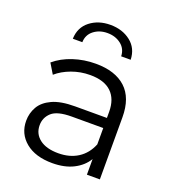

<svg xmlns="http://www.w3.org/2000/svg" viewBox="-134 -839 859 948"><g transform="rotate(20 295.0 -365.0)"><path d="M428 0V-82Q404 -42 358 -18.5Q312 5 247 5Q158 5 106.5 -37.5Q55 -80 55 -148Q55 -188 74.5 -222Q94 -256 138.5 -276.5Q183 -297 258 -297H425V-329Q425 -396 387.5 -432Q350 -468 276 -468Q225 -468 179 -451Q133 -434 101 -406L69 -459Q109 -493 165 -511.5Q221 -530 283 -530Q385 -530 440.5 -479Q496 -428 496 -326V0ZM425 -158V-244H260Q184 -244 154.5 -217Q125 -190 125 -150Q125 -105 160 -78Q195 -51 258 -51Q318 -51 361 -78.5Q404 -106 425 -158ZM133 -607Q135 -667 178.5 -701Q222 -735 285 -735Q348 -735 391.5 -701Q435 -667 437 -607H387Q386 -646 356.5 -669Q327 -692 285 -692Q243 -692 213.5 -669Q184 -646 183 -607Z"/></g></svg>

Font: Montserrat
Style: Regular
Weight: 400
Designer: Julieta Ulanovsky
Foundry: Julieta Ulanovsky
Version: Version 9.000; ttfautohint (v1.8.4.7-5d5b)